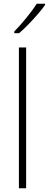

<svg xmlns="http://www.w3.org/2000/svg" viewBox="-20 -1016 263 1036"><path d="M121 0H82V-760H121ZM223 -989Q207 -966 183 -938.5Q159 -911 133 -884Q107 -857 83 -837H57V-846Q89 -879 123 -920.5Q157 -962 178 -996H223Z"/></svg>

Font: Noto Sans Armenian SemiCondensed ExtraLight
Style: Regular
Weight: 200
Width: 4
Designer: Monotype Design Team
Foundry: Monotype Imaging Inc.
Version: Version 2.008; ttfautohint (v1.8.4.7-5d5b)